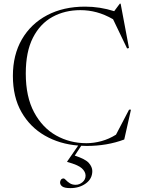

<svg xmlns="http://www.w3.org/2000/svg" viewBox="-20 -760 746 1013"><path d="M351.5 232.5Q321 232.5 309 224Q297 215.5 297 202.5Q297 194.5 301.8 188Q306.5 181.5 316 181.5Q320 181.5 327.8 190Q335.5 198.5 348.2 206.8Q361 215 379 215Q399 215 415.2 201.2Q431.5 187.5 431.5 166.5Q431.5 146.5 412 128.2Q392.5 110 334.5 94.5V92L392.5 8Q294 0 216.2 -44.8Q138.5 -89.5 93.2 -168.8Q48 -248 48 -360Q48 -470.5 95.5 -552.5Q143 -634.5 228.8 -679.8Q314.5 -725 429 -725Q507.5 -725 582.5 -701L612 -740.5H616.5L660.5 -506.5L650.5 -504.5L576.5 -658.5Q532 -684 490 -695.2Q448 -706.5 404 -706.5Q322 -706.5 256.8 -670.8Q191.5 -635 153.8 -561Q116 -487 116 -372Q116 -249.5 159.8 -167.8Q203.5 -86 276.2 -45.2Q349 -4.5 436 -4.5Q475 -4.5 515.2 -15.5Q555.5 -26.5 592 -49.5L661 -181.5H671L635.5 -24Q545 10 437.5 10Q423 10 408.5 9L374.5 61Q430.5 79 448.8 100Q467 121 467 142.5Q467 183 433 207.8Q399 232.5 351.5 232.5Z"/></svg>

Font: Newsreader Display Light
Style: Regular
Weight: 300
Designer: Hugues Gentile
Foundry: Production Type
Version: Version 1.001